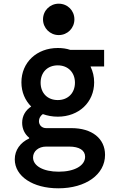

<svg xmlns="http://www.w3.org/2000/svg" viewBox="-20 -810 640 1040"><path d="M96 -364C96 -311 116 -266 149 -233C118 -213 100 -182 100 -145C100 -112 114 -83 138 -64V-60C90 -38 60 3 60 53C60 145 158 210 296 210C445 210 549 135 549 29C549 -60 478 -116 367 -116H230C207 -116 191 -132 191 -154C191 -169 199 -183 212 -192C237 -183 264 -178 293 -178C407 -178 490 -256 490 -364C490 -395 483 -423 471 -448V-450H544V-540H360C340 -547 317 -550 293 -550C179 -550 96 -472 96 -364ZM230 -16H355C409 -16 441 4 441 39C441 87 384 120 298 120C215 120 159 89 159 43C159 9 189 -16 230 -16ZM293 -268C237 -268 200 -306 200 -362C200 -418 237 -456 293 -456C348 -456 386 -418 386 -362C386 -306 348 -268 293 -268ZM213 -705C213 -658 251 -620 298 -620C346 -620 383 -658 383 -705C383 -753 346 -790 298 -790C251 -790 213 -753 213 -705Z"/></svg>

Font: CommitMono
Style: 600Regular
Weight: 600
Monospace: yes
Designer: Eigil Nikolajsen
Foundry: Eigil Nikolajsen
Version: Version 1.143